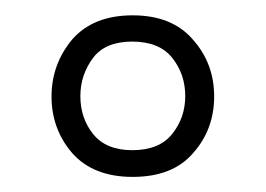

<svg xmlns="http://www.w3.org/2000/svg" viewBox="-20 -861 351 253"><path d="M75.2 -809.1Q103 -840.8 154.8 -840.8Q207 -840.8 234.4 -808.6Q262.2 -777.3 262.2 -733.9Q262.2 -690.4 234.4 -659.2Q207.5 -627.9 154.8 -627.9Q103 -627.9 75.2 -659.2Q47.9 -690.9 47.9 -733.9Q47.9 -776.4 75.2 -809.1ZM103 -785.2Q85.9 -762.7 85.9 -734.4Q85.9 -705.6 102.5 -684.6Q119.6 -663.1 154.3 -663.1Q189.9 -663.1 207 -684.6Q224.1 -706.1 224.1 -734.4Q224.1 -763.2 207 -784.7Q189.9 -806.2 154.3 -806.2Q119.1 -806.2 103 -785.2Z"/></svg>

Font: VL Oswald
Style: Light
Weight: 300
Designer: vernon adams
Foundry: vernon adams
Version: Version ; ttfautohint (v0.92.18-e454-dirty) -l 8 -r 50 -G 20